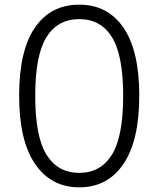

<svg xmlns="http://www.w3.org/2000/svg" viewBox="-20 -793 680 823"><path d="M62 -383Q62 -576 129.5 -674.5Q197 -773 320 -773Q442 -773 509.5 -674Q577 -575 577 -383Q577 -190 509 -90Q441 10 320 10Q199 10 130.5 -90Q62 -190 62 -383ZM508 -382Q508 -556 460 -633.5Q412 -711 320 -711Q227 -711 179 -633.5Q131 -556 131 -382Q131 -207 179.5 -129.5Q228 -52 320 -52Q411 -52 459.5 -129.5Q508 -207 508 -382Z"/></svg>

Font: Open Sauce One Light
Style: Regular
Weight: 300
Designer: Alfredo Marco Pradil
Foundry: Creative Sauce Fz LLC
Version: Version 1.477